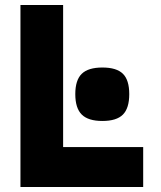

<svg xmlns="http://www.w3.org/2000/svg" viewBox="-20 -745 640 765"><path d="M61.5 -725H231.5V-159H550.5V0H61.5ZM280 -370Q280 -426 305.8 -451Q331.5 -476 388 -476Q444.5 -476 469.8 -451Q495 -426 495 -370Q495 -314 469.8 -288.5Q444.5 -263 388 -263Q331.5 -263 305.8 -288.5Q280 -314 280 -370Z"/></svg>

Font: JuliaMono Black
Style: Regular
Weight: 900
Monospace: yes
Designer: cormullion
Foundry: corm
Version: Version 0.054; ttfautohint (v1.8.4)